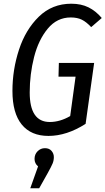

<svg xmlns="http://www.w3.org/2000/svg" viewBox="-20 -720 568 1034"><path d="M528 -623 471 -574Q445 -602 420.5 -614Q396 -626 361 -626Q287 -626 237 -565.5Q187 -505 163.5 -412.5Q140 -320 140 -222Q140 -63 248 -63Q303 -63 358 -95L387 -307H295L297 -381H487L441 -53Q339 12 241 12Q147 12 97 -49.5Q47 -111 47 -230Q47 -345 82.5 -453Q118 -561 189.5 -630.5Q261 -700 364 -700Q417 -700 456.5 -680.5Q496 -661 528 -623ZM270 126Q270 144 263.5 160Q257 176 237 212L191 294H143L185 176Q176 169 171 158.5Q166 148 166 136Q166 111 182.5 94.5Q199 78 222 78Q245 78 257.5 92.5Q270 107 270 126Z"/></svg>

Font: Fira Sans Compressed
Style: Italic
Weight: 400
Width: 1
Italic angle: -8°
Designer: bBox Type GmbH & Carrois Corporate GbR & Edenspiekermann AG
Foundry: bBox Type GmbH & Carrois Corporate GbR & Edenspiekermann AG
Version: Version 4.301